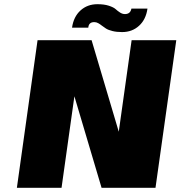

<svg xmlns="http://www.w3.org/2000/svg" viewBox="-20 -891 856 911"><path d="M604.5 -700.2H816.4L717.8 0H461.9L333 -434.1L272 0H60.1L158.2 -700.2H414.6L543.5 -266.1ZM321.8 -759.8Q329.1 -811.5 361.8 -841.3Q394.5 -871.1 442.4 -871.1Q474.1 -871.1 496.6 -863.8Q519 -856.4 528.6 -847.7Q538.1 -838.9 549.6 -831.5Q561 -824.2 572.8 -824.2Q598.6 -824.2 603.5 -850.1H679.7Q672.4 -798.3 639.6 -768.6Q606.9 -738.8 559.1 -738.8Q533.2 -738.8 513.7 -743.7Q494.1 -748.5 482.9 -755.6Q471.7 -762.7 463.1 -769.5Q454.6 -776.4 445.8 -781.2Q437 -786.1 427.2 -786.1Q400.9 -786.1 398.9 -759.8Z"/></svg>

Font: Fivo Sans Black
Style: Regular
Weight: 900
Designer: Alexander Slobzheninov
Foundry: Alexander Slobzheninov
Version: 1.0